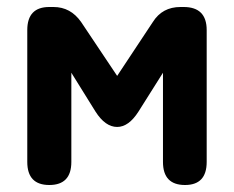

<svg xmlns="http://www.w3.org/2000/svg" viewBox="-20 -529 670 549"><path d="M121 0Q58 0 58 -66V-443Q58 -509 121 -509H133Q182 -509 212 -466L315 -312L417 -466Q444 -509 496 -509H505Q571 -509 571 -443V-66Q571 0 509 0Q446 0 446 -66V-321L376 -210Q348 -166 315 -166Q281 -166 253 -210L184 -321V-66Q184 0 121 0Z"/></svg>

Font: Zen Maru Gothic Black
Style: Regular
Weight: 900
Designer: Yoshimichi Ohira
Foundry: Positype
Version: Version 1.001